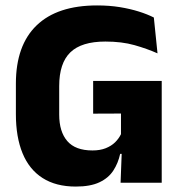

<svg xmlns="http://www.w3.org/2000/svg" viewBox="-20 -673 668 707"><path d="M259 14Q186 14 136.8 -17.5Q87.5 -49 63 -108.8Q38.5 -168.5 38.5 -252.5V-365Q38.5 -506 114.8 -579.5Q191 -653 337.5 -653Q382.5 -653 421 -646.8Q459.5 -640.5 491.2 -630.5Q523 -620.5 546.5 -608.5L560 -476.5Q522 -493.5 475.2 -506.8Q428.5 -520 368 -520Q280 -520 239 -480.2Q198 -440.5 198 -356V-251Q198 -188 227.8 -153.5Q257.5 -119 320.5 -119Q348.5 -119 369.2 -127.2Q390 -135.5 403.8 -149Q417.5 -162.5 425.5 -179V-301L446 -255L323 -254.5V-375H575.5V-106.5H422.5Q415 -72 397.2 -44.8Q379.5 -17.5 346.2 -1.8Q313 14 259 14ZM429 -131.5H575.5V0H424Z"/></svg>

Font: Anek Gujarati Medium
Style: Bold
Weight: 700
Version: Version 1.003